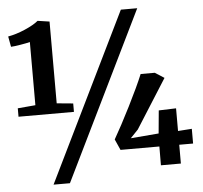

<svg xmlns="http://www.w3.org/2000/svg" viewBox="-58 -875 1042 987"><g transform="rotate(-5 463.5 -382.0)"><path d="M121 -690Q104.5 -685.5 70.8 -680Q37 -674.5 22.5 -674L12.5 -728Q54.5 -735.5 100.2 -755.2Q146 -775 170 -795L231 -786V-364L315.5 -356V-312.5H29.5V-356L121 -364ZM178.5 51 601.5 -815H686L263 51ZM737 0 737.5 -97H537L512 -153Q549 -217 598.5 -315.2Q648 -413.5 674 -476.5H747L794.5 -446L634.5 -193.5L595 -152L739.5 -164L750.5 -282L840 -285V-168L911.5 -173V-97H840V0Z"/></g></svg>

Font: Merriweather Text
Style: Bold
Weight: 700
Designer: Eben Sorkin
Foundry: Eben Sorkin
Version: Version 2.100